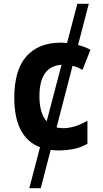

<svg xmlns="http://www.w3.org/2000/svg" viewBox="-20 -780 540 1008"><path d="M187 -275Q187 -432 303 -440L225 -143Q187 -186 187 -275ZM291 10Q321 10 360 3.5Q399 -3 439 -25V-146Q402 -125 370.5 -116Q339 -107 313 -107Q294 -107 277 -111L361 -435Q384 -429 413 -413L455 -519Q424 -535 390 -544L446 -760H386L332 -554Q315 -556 298 -556Q183 -556 119 -484.5Q55 -413 55 -267Q55 -59 190 -7L134 208H194L246 7Q267 10 291 10Z"/></svg>

Font: Noto Sans Mono UI Condensed
Style: Bold
Weight: 700
Width: 3
Designer: Monotype Design team
Foundry: Monotype Imaging Inc.
Version: 1.000